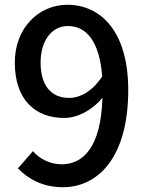

<svg xmlns="http://www.w3.org/2000/svg" viewBox="-20 -770 610 804"><path d="M244 14C385 14 517 -104 517 -393C517 -637 403 -750 262 -750C143 -750 42 -654 42 -508C42 -354 126 -276 249 -276C305 -276 367 -309 409 -361C403 -153 328 -82 238 -82C192 -82 147 -103 118 -137L55 -65C98 -21 158 14 244 14ZM408 -450C366 -386 314 -360 269 -360C192 -360 150 -415 150 -508C150 -604 200 -661 264 -661C343 -661 397 -595 408 -450Z"/></svg>

Font: Noto Sans CJK SC Medium
Style: Regular
Weight: 500
Designer: Ryoko NISHIZUKA 西塚涼子 (kana, bopomofo & ideographs); Paul D. Hunt (Latin, Greek & Cyrillic); Sandoll Communications 산돌커뮤니
Foundry: Adobe
Version: Version 2.004;hotconv 1.0.118;makeotfexe 2.5.65603